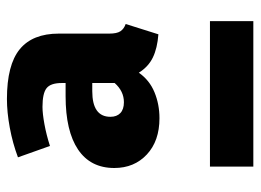

<svg xmlns="http://www.w3.org/2000/svg" viewBox="-116 -616 733 540"><g transform="rotate(-90 250.0 -346.5)"><path d="M286 -528V-539Q286 -570 271.5 -581.5Q257 -593 219 -593Q200 -593 170 -587.5Q140 -582 109 -572L77 -662Q117 -677 160.5 -685Q204 -693 241 -693Q337 -693 381 -657Q425 -621 425 -547V-405Q425 -384 431.5 -374Q438 -364 452 -359L423 -267Q384 -270 358 -282.5Q332 -295 315 -322Q294 -292 260 -278Q226 -264 187 -264Q123 -264 85 -299.5Q47 -335 47 -391Q47 -458 99 -493Q151 -528 249 -528ZM286 -390V-453H263Q191 -453 191 -402Q191 -384 201.5 -374Q212 -364 232 -364Q263 -364 286 -390ZM460 -122V0H51V-122Z"/></g></svg>

Font: FiraGOUPP
Style: Bold
Weight: 700
Designer: bBox Type
Foundry: bBox Type GmbH
Version: Version 1.001